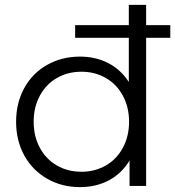

<svg xmlns="http://www.w3.org/2000/svg" viewBox="-20 -762 718 787"><path d="M579 -742V0H511V-104Q479 -51 426.5 -23Q374 5 308 5Q234 5 174 -29Q114 -63 80 -124Q46 -185 46 -263Q46 -341 80 -402Q114 -463 174 -496.5Q234 -530 308 -530Q372 -530 423.5 -503.5Q475 -477 508 -426V-742ZM509 -263Q509 -323 483.5 -370Q458 -417 413.5 -442.5Q369 -468 314 -468Q258 -468 213.5 -442.5Q169 -417 143.5 -370Q118 -323 118 -263Q118 -203 143.5 -156Q169 -109 213.5 -83.5Q258 -58 314 -58Q369 -58 413.5 -83.5Q458 -109 483.5 -156Q509 -203 509 -263ZM288 -659H678V-607H288Z"/></svg>

Font: Idrija
Style: Regular
Weight: 400
Designer: Julieta Ulanovsky
Foundry: Julieta Ulanovsky
Version: Version 7.200